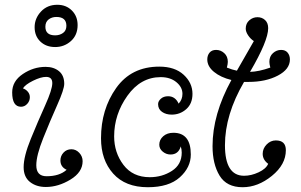

<svg xmlns="http://www.w3.org/2000/svg" viewBox="-20 -773 1261 804"><path d="M220 -753Q257 -753 281 -729Q305 -705 305 -668Q305 -626 277 -601Q249 -576 211 -576Q173 -576 149 -599Q125 -622 125 -659Q125 -696 151.5 -724.5Q178 -753 220 -753ZM216 -702Q197 -702 183.5 -691.5Q170 -681 170 -661Q170 -625 211 -625Q230 -625 244 -635Q258 -645 258 -665Q258 -702 216 -702ZM259 -62Q233 -74 233 -101Q233 -120 246 -134Q259 -148 279 -148Q298 -148 312 -133Q326 -118 326 -98Q326 -52 275 -21Q224 10 172 10Q132 10 105.5 -11Q79 -32 79 -73Q79 -118 109 -191.5Q139 -265 169 -331.5Q199 -398 199 -425Q199 -451 173 -451Q151 -451 118.5 -435Q86 -419 76 -403Q88 -399 96.5 -389Q105 -379 105 -366Q105 -350 94 -338Q83 -326 68 -326Q31 -326 31 -386Q31 -433 75.5 -463Q120 -493 171 -493Q205 -493 227 -475Q249 -457 249 -422Q249 -399 219.5 -333Q190 -267 161 -194.5Q132 -122 132 -81Q132 -35 175 -35Q229 -35 259 -62Z M647 -167Q647 -188 663.5 -202.5Q680 -217 706 -217Q779 -217 779 -126Q779 -72 733 -30.5Q687 11 599 11Q505 11 454 -46Q403 -103 403 -194Q403 -315 466.5 -404.5Q530 -494 647 -494Q712 -494 749 -460Q786 -426 786 -380Q786 -339 760 -316Q734 -293 699 -293Q675 -293 658.5 -304.5Q642 -316 642 -337Q642 -349 653.5 -359.5Q665 -370 684 -370Q714 -370 728 -339Q744 -356 744 -380Q744 -408 718.5 -429Q693 -450 653 -450Q569 -450 513.5 -372Q458 -294 458 -202Q458 -134 497 -82.5Q536 -31 607 -31Q659 -31 700 -57.5Q741 -84 741 -134Q741 -147 737 -160Q727 -126 694 -126Q676 -126 661.5 -138Q647 -150 647 -167Z M1021 -430H1002Q922 -293 922 -165Q922 -37 1002 -37Q1032 -37 1063 -51.5Q1094 -66 1103 -87Q1080 -104 1080 -129Q1080 -151 1096.5 -168Q1113 -185 1135 -185Q1177 -185 1177 -144Q1177 -84 1118.5 -36.5Q1060 11 996 11Q929 11 899.5 -37.5Q870 -86 870 -161Q870 -294 949 -438Q904 -449 876 -472Q848 -495 848 -524Q848 -541 857.5 -552.5Q867 -564 885 -564Q904 -564 919 -550.5Q934 -537 934 -514Q934 -505 930 -490Q952 -481 972 -477Q1040 -595 1043 -601Q1029 -610 1019 -625Q1009 -640 1009 -653Q1009 -675 1024 -688Q1039 -701 1058 -701Q1077 -701 1090 -689Q1103 -677 1103 -655Q1103 -602 1027 -472Q1064 -473 1112 -490Q1108 -505 1108 -514Q1108 -537 1123 -550.5Q1138 -564 1157 -564Q1175 -564 1184.5 -552.5Q1194 -541 1194 -524Q1194 -483 1143.5 -456.5Q1093 -430 1021 -430Z"/></svg>

Font: Bonbon
Style: Regular
Weight: 400
Designer: Ksenia Erulevich
Foundry: Cyreal (www.cyreal.org)
Version: Version 1.001